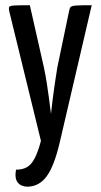

<svg xmlns="http://www.w3.org/2000/svg" viewBox="-20 -520 388 735"><path d="M85.5 194.6Q60.9 194.6 48.1 178.9Q35.3 163.2 41.3 129.6Q66 129.6 82.9 120.1Q99.8 110.6 112.5 86.5Q125.3 62.4 136.7 19.2L15.2 -477.7Q12.9 -488.8 15.2 -493.4Q17.5 -498 35.1 -499Q52.7 -500 94.2 -500L148.2 -261.5Q154.5 -231.3 159.4 -200.3Q164.2 -169.4 167.6 -142.9Q170.9 -116.5 173.1 -100.3Q175.3 -84.1 175.3 -84.1Q175.3 -84.1 177 -100.3Q178.6 -116.5 182 -142.6Q185.4 -168.7 189.9 -200.2Q194.4 -231.6 199.5 -262.2L244.2 -476.4Q246.2 -488.5 250.4 -493.1Q254.7 -497.7 272.5 -498.9Q290.3 -500 331.1 -500L208.2 27.2Q187.1 116.4 158.5 155.1Q129.9 193.9 85.5 194.6Z"/></svg>

Font: Yanone Kaffeesatz ExtraLight
Style: Regular
Weight: 200
Designer: Yanone (Cyrillic: Daniel Pouzeot, Huerta Tipografica, and Cyreal)
Foundry: Yanone
Version: Version 2.003